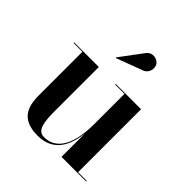

<svg xmlns="http://www.w3.org/2000/svg" viewBox="-191 -836 982 982"><g transform="rotate(45 300.0 -344.5)"><path d="M373.5 -606C406 -614.5 417.5 -654 402.5 -678.5C388.5 -700.5 346 -712 322 -677L232.5 -557L235 -554ZM205 -460H27V-455.5H90.5V-141C90.5 -54 117.5 10 232 10C349.5 10 385 -80.5 395 -166.5V0H573.5V-4.5H510.5V-460H327.5V-455.5H395V-237C395 -147.5 377 -8 260 -8C211 -8 205 -64 205 -148Z"/></g></svg>

Font: Bodoni* 36pt Medium
Style: Regular
Weight: 500
Version: Version 2.3